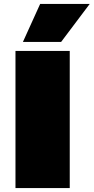

<svg xmlns="http://www.w3.org/2000/svg" viewBox="-20 -960 478 980"><path d="M59 0V-700H336V0ZM97 -746 185 -940H438L292 -746Z"/></svg>

Font: Georama Extended Black
Style: Regular
Weight: 900
Width: 7
Designer: Jean-Baptiste Levee
Foundry: Production Type
Version: Version 1.000